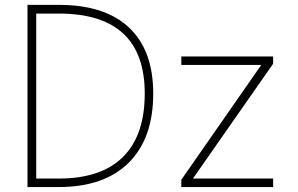

<svg xmlns="http://www.w3.org/2000/svg" viewBox="-20 -752 1202 774"><path d="M597.7 -375Q597.7 -194.3 499 -96.2Q400.4 2 216.8 2H90.8V-732.4H216.8Q403.3 -732.4 500.5 -640.6Q597.7 -548.8 597.7 -375ZM126 -697.3V-32.2H216.8Q387.7 -32.2 475.6 -119.1Q563.5 -206.1 563.5 -375Q563.5 -697.3 216.8 -697.3ZM757.8 -32.2H1081.1V2H710.9V-27.3L1033.2 -490.2H710.9V-524.4H1081.1V-495.1Z"/></svg>

Font: Gen Shin Gothic ExtraLight
Style: Regular
Weight: 100
Designer: [Source Han Sans]
Ryoko NISHIZUKA  (kana & ideographs); Paul D. Hunt (Latin, Greek & Cyrillic); Wenlong ZHANG  (bopomofo
Version: Version 1.002.20150607